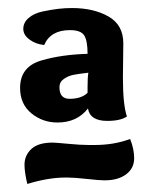

<svg xmlns="http://www.w3.org/2000/svg" viewBox="-20 -663 379 478"><path d="M314 -269Q314 -244 294 -229Q274 -214 240 -214Q228 -214 196.5 -217.5Q165 -221 148 -221H143Q100 -221 48 -205Q41 -234 41 -253Q41 -276 58 -292Q75 -308 111 -308Q118 -308 149.5 -305Q181 -302 201 -302H215Q264 -302 304 -317Q314 -292 314 -269ZM90 -551Q69 -553 53.5 -564.5Q38 -576 38 -591Q38 -607 51.5 -618.5Q65 -630 86.5 -634.5Q108 -639 125 -641Q142 -643 159 -643Q213 -643 250 -622Q287 -601 287 -555Q287 -542 286.5 -512Q286 -482 286 -470Q286 -402 296 -373Q280 -362 247 -362Q204 -362 199 -393Q172 -358 123 -358Q86 -358 58 -381Q30 -404 30 -444Q30 -498 85 -513Q133 -527 198 -529Q198 -562 189.5 -575Q181 -588 154 -588Q106 -588 90 -551ZM200 -482Q174 -479 162 -476.5Q150 -474 139 -466.5Q128 -459 128 -446Q128 -417 153 -417Q183 -417 198 -432V-448Q198 -471 200 -482Z"/></svg>

Font: Overlock
Style: Black
Weight: 900
Designer: Dario Muhafara
Foundry: Dario Manuel Muhafara
Version: Version 1.001